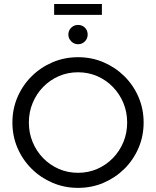

<svg xmlns="http://www.w3.org/2000/svg" viewBox="-20 -922 776 955"><path d="M368.1 12.5Q300.7 12.5 241.3 -12.8Q181.9 -38.2 137.2 -82.6Q92.4 -127.1 67 -186.1Q41.7 -245.1 41.7 -312.5Q41.7 -379.9 67 -438.9Q92.4 -497.9 137.2 -542.4Q181.9 -586.8 241.3 -612.2Q300.7 -637.5 368.1 -637.5Q436.1 -637.5 495.1 -612.2Q554.2 -586.8 599 -542.4Q643.8 -497.9 669.1 -438.9Q694.4 -379.9 694.4 -312.5Q694.4 -245.1 669.1 -186.1Q643.8 -127.1 599 -82.6Q554.2 -38.2 495.1 -12.8Q436.1 12.5 368.1 12.5ZM368.1 -62.5Q419.4 -62.5 463.9 -81.9Q508.3 -101.4 541.7 -135.8Q575 -170.1 593.8 -215.3Q612.5 -260.4 612.5 -312.5Q612.5 -364.6 593.8 -409.7Q575 -454.9 541.7 -489.2Q508.3 -523.6 463.9 -543.1Q419.4 -562.5 368.1 -562.5Q316.7 -562.5 272.2 -543.1Q227.8 -523.6 194.4 -489.2Q161.1 -454.9 142.4 -409.7Q123.6 -364.6 123.6 -312.5Q123.6 -260.4 142.4 -215.3Q161.1 -170.1 194.4 -135.8Q227.8 -101.4 272.2 -81.9Q316.7 -62.5 368.1 -62.5ZM368.1 -702.1Q354.9 -702.1 344.1 -708.7Q333.3 -715.3 326.7 -726Q320.1 -736.8 320.1 -750Q320.1 -763.9 326.7 -774.7Q333.3 -785.4 344.1 -791.7Q354.9 -797.9 368.1 -797.9Q381.9 -797.9 392.7 -791.7Q403.5 -785.4 409.7 -774.7Q416 -763.9 416 -750Q416 -736.8 409.7 -726Q403.5 -715.3 392.7 -708.7Q381.9 -702.1 368.1 -702.1ZM249.3 -847.9V-902.1H486.8V-847.9Z"/></svg>

Font: Afacad Flux
Style: Regular
Weight: 400
Designer: Kristian Moeller
Foundry: Dicotype
Version: Version 1.100